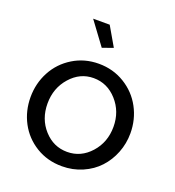

<svg xmlns="http://www.w3.org/2000/svg" viewBox="-134 -837 868 952"><g transform="rotate(20 299.5 -360.5)"><path d="M194.8 -731H282.2L340.8 -629.9L284.2 -609.9ZM298.8 -530.8Q374.5 -530.8 435.5 -493.4Q496.6 -456.1 529.8 -394.3Q563 -332.5 563 -259.8Q563 -205.6 543.7 -156.5Q524.4 -107.4 490.2 -70.6Q456.1 -33.7 406.2 -12Q356.4 9.8 298.8 9.8Q222.2 9.8 161.6 -27.3Q101.1 -64.5 68.6 -125.7Q36.1 -187 36.1 -259.8Q36.1 -332.5 69.1 -394.3Q102.1 -456.1 162.8 -493.4Q223.6 -530.8 298.8 -530.8ZM473.1 -261.2Q473.1 -341.8 422.1 -398.4Q371.1 -455.1 298.8 -455.1Q227.5 -455.1 176.8 -397.7Q126 -340.3 126 -258.8Q126 -177.2 176.3 -121.6Q226.6 -65.9 298.8 -65.9Q371.1 -65.9 422.1 -122.8Q473.1 -179.7 473.1 -261.2Z"/></g></svg>

Font: Rawline Medium
Style: Regular
Weight: 500
Designer: Matt McInerney, Pablo Impallari, Rodrigo Fuenzalida
Foundry: Matt McInerney, Pablo Impallari, Rodrigo Fuenzalida
Version: Version 4.020;PS 004.020;hotconv 1.0.88;makeotf.lib2.5.64775